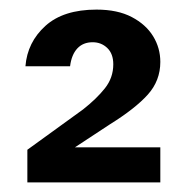

<svg xmlns="http://www.w3.org/2000/svg" viewBox="-20 -732 392 400"><path d="M37 -352V-420L153 -504Q181 -526 198.5 -548Q216 -570 216 -598Q216 -620 203.5 -632Q191 -644 173 -644Q153 -644 141 -631Q129 -618 126 -594H33Q37 -644 74.5 -678Q112 -712 181 -712Q225 -712 254.5 -696.5Q284 -681 299 -656.5Q314 -632 314 -603Q314 -564 288 -535Q262 -506 209 -473L136 -425H314V-352Z"/></svg>

Font: DM Sans 9pt SemiBold
Style: Regular
Weight: 600
Version: Version 4.004;gftools[0.9.30]